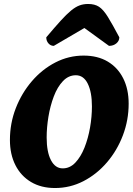

<svg xmlns="http://www.w3.org/2000/svg" viewBox="-20 -935 668 967"><path d="M257 12Q187 12 136 -18.5Q85 -49 57.5 -103.5Q30 -158 30 -230Q30 -314 59.5 -390Q89 -466 140.5 -526Q192 -586 259 -620.5Q326 -655 401 -655Q472 -655 522.5 -625Q573 -595 600.5 -540.5Q628 -486 628 -413Q628 -330 599 -253.5Q570 -177 518.5 -117Q467 -57 400 -22.5Q333 12 257 12ZM296 -87Q332 -87 359.5 -116Q387 -145 405.5 -191.5Q424 -238 433.5 -292.5Q443 -347 443 -399Q443 -471 422 -513.5Q401 -556 362 -556Q325 -556 297 -526.5Q269 -497 251 -449.5Q233 -402 224 -347.5Q215 -293 215 -243Q215 -170 236.5 -128.5Q258 -87 296 -87ZM424 -915Q457 -915 478.5 -901Q500 -887 522.5 -851Q545 -815 581 -747Q581 -729 566 -716.5Q551 -704 529 -704L405 -794L251 -704Q235 -704 224 -716.5Q213 -729 213 -747Q256 -798 285.5 -830.5Q315 -863 337.5 -881.5Q360 -900 380 -907.5Q400 -915 424 -915Z"/></svg>

Font: Petrona Black
Style: Italic
Weight: 900
Italic angle: -9°
Designer: Ringo R. Seeber
Foundry: Ringo R. Seeber
Version: Version 2.001; ttfautohint (v1.8.3)